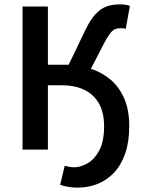

<svg xmlns="http://www.w3.org/2000/svg" viewBox="-20 -684 649 878"><path d="M336 174Q309 174 289 170Q269 166 255 161L276 74Q286 77 297 79Q308 81 318 81Q349 81 381 62.5Q413 44 434.5 3Q456 -38 456 -106Q456 -170 432 -211.5Q408 -253 365 -273.5Q322 -294 263 -294H199V0H83V-654H199V-388H294L370 -546Q393 -594 417 -619.5Q441 -645 467.5 -654.5Q494 -664 526 -664Q540 -664 552.5 -662.5Q565 -661 574 -657L555 -552Q550 -554 543.5 -554.5Q537 -555 529 -555Q516 -555 505 -550Q494 -545 482.5 -530Q471 -515 456 -486L384 -347L286 -386Q341 -386 392 -370.5Q443 -355 483.5 -321.5Q524 -288 547.5 -235Q571 -182 571 -107Q571 -35 552.5 18Q534 71 501.5 105.5Q469 140 426.5 157Q384 174 336 174Z"/></svg>

Font: Source Sans 3 SemiBold
Style: Regular
Weight: 600
Designer: Paul D. Hunt
Foundry: Adobe
Version: Version 3.046;hotconv 1.0.118;makeotfexe 2.5.65603